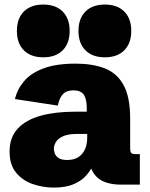

<svg xmlns="http://www.w3.org/2000/svg" viewBox="-20 -827 671 860"><path d="M221.2 13.2Q172.4 13.2 127 -2.4Q81.5 -18.1 52.2 -53.5Q22.9 -88.9 22.9 -147.9Q22.9 -211.9 59.8 -251.2Q96.7 -290.5 162.1 -308.6Q227.5 -326.7 314 -326.7H377.4L368.7 -309.6V-341.3Q368.7 -384.8 354.7 -403.6Q340.8 -422.4 309.1 -422.4Q277.8 -422.4 262 -405.5Q246.1 -388.7 238.8 -354L46.9 -383.3Q57.6 -428.2 88.4 -464.1Q119.1 -500 175.5 -521Q231.9 -542 319.3 -542Q393.6 -542 448.2 -521.2Q502.9 -500.5 533 -447Q563 -393.6 563 -294.9V-164.1Q563 -147.5 567.6 -142.1Q572.3 -136.7 587.4 -136.7H606.4V0H523.4Q448.2 0 412.8 -34.9Q377.4 -69.8 377.4 -140.1V-155.3L413.6 -138.2Q408.2 -116.7 397.7 -90.8Q387.2 -64.9 366.5 -41.3Q345.7 -17.6 310.5 -2.2Q275.4 13.2 221.2 13.2ZM281.2 -110.4Q310.5 -110.4 330.3 -122.8Q350.1 -135.3 360.4 -157.7Q370.6 -180.2 370.6 -210V-227.1H325.7Q283.7 -227.1 261 -216.1Q238.3 -205.1 229.7 -189.7Q221.2 -174.3 221.2 -160.2Q221.2 -153.3 224.9 -141.4Q228.5 -129.4 241.2 -119.9Q253.9 -110.4 281.2 -110.4ZM173.8 -570.3Q118.2 -570.3 86.9 -601.6Q55.7 -632.8 55.7 -688.5Q55.7 -744.1 86.9 -775.4Q118.2 -806.6 173.8 -806.6Q229.5 -806.6 260.7 -775.4Q292 -744.1 292 -688.5Q292 -632.8 260.7 -601.6Q229.5 -570.3 173.8 -570.3ZM449.7 -570.3Q394 -570.3 362.8 -601.6Q331.5 -632.8 331.5 -688.5Q331.5 -744.1 362.8 -775.4Q394 -806.6 449.7 -806.6Q505.4 -806.6 536.6 -775.4Q567.9 -744.1 567.9 -688.5Q567.9 -632.8 536.6 -601.6Q505.4 -570.3 449.7 -570.3Z"/></svg>

Font: Schibsted Grotesk Black
Style: Regular
Weight: 900
Designer: Bakken & Baeck AS, Henrik Kongsvoll
Foundry: Schibsted ASA
Version: Version 1.100;gftools[0.9.25]